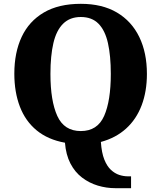

<svg xmlns="http://www.w3.org/2000/svg" viewBox="-20 -745 844 1005"><path d="M584 240Q537 240 492 226.5Q447 213 409.5 184.5Q372 156 348.5 110.5Q325 65 320 2Q231 -14 172 -62.5Q113 -111 84 -187Q55 -263 55 -359Q55 -470 93.5 -552Q132 -634 209.5 -679.5Q287 -725 403 -725Q515 -725 592 -679.5Q669 -634 709 -551.5Q749 -469 749 -358Q749 -267 721.5 -194Q694 -121 640 -72Q586 -23 508 -2Q512 55 526 90Q540 125 560.5 144Q581 163 604 170.5Q627 178 650 178H666V240ZM403 -59Q490 -59 525 -138Q560 -217 560 -358Q560 -453 545 -519.5Q530 -586 495.5 -621Q461 -656 403 -656Q346 -656 310.5 -621Q275 -586 259.5 -519.5Q244 -453 244 -358Q244 -217 280 -138Q316 -59 403 -59Z"/></svg>

Font: Noto Serif Tibetan ExtraBold
Style: Regular
Weight: 800
Version: Version 2.103